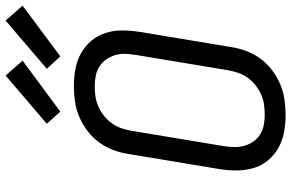

<svg xmlns="http://www.w3.org/2000/svg" viewBox="-196 -829 1033 681"><g transform="rotate(-90 320.5 -488.5)"><path d="M254 8Q222 8 192.5 2.5Q163 -3 137.5 -17Q112 -31 93 -53.5Q74 -76 65.5 -104Q57 -132 56.5 -162.5Q56 -193 61 -225L115 -550Q119 -577 129 -603.5Q139 -630 156 -653.5Q173 -677 197 -695Q221 -713 247 -724Q273 -735 301 -739Q329 -743 355 -743Q387 -743 416.5 -737.5Q446 -732 471.5 -718Q497 -704 516 -681.5Q535 -659 544 -631Q553 -603 553 -572.5Q553 -542 548 -510L494 -185Q490 -158 480 -131.5Q470 -105 453 -81.5Q436 -58 412 -40Q388 -22 362 -11Q336 0 308 4Q280 8 254 8ZM254 -66Q272 -66 290 -68.5Q308 -71 326 -79Q344 -87 359.5 -99.5Q375 -112 386 -127.5Q397 -143 403 -161Q409 -179 412 -197L466 -522Q469 -541 470 -560Q471 -579 465.5 -596.5Q460 -614 450 -628.5Q440 -643 425 -652.5Q410 -662 392 -665.5Q374 -669 355 -669Q337 -669 319 -666.5Q301 -664 283 -656Q265 -648 249.5 -635.5Q234 -623 223 -607.5Q212 -592 206 -574Q200 -556 197 -538L143 -213Q140 -194 139.5 -175Q139 -156 144 -138.5Q149 -121 159 -106.5Q169 -92 184 -82.5Q199 -73 217 -69.5Q235 -66 254 -66ZM461 -791 417 -839 588 -985 641 -925ZM265 -791 222 -839 393 -985 446 -925Z"/></g></svg>

Font: Iosevka Aile Oblique
Style: Regular
Weight: 400
Italic angle: -9°
Designer: Belleve Invis
Foundry: Belleve Invis
Version: Version 31.1.0; ttfautohint (v1.8.4)